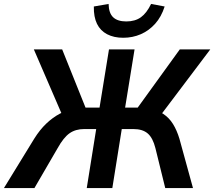

<svg xmlns="http://www.w3.org/2000/svg" viewBox="-47 -956 1089 976"><path d="M-27 0 127 -251Q155 -296 188 -327.5Q221 -359 258 -378.5Q295 -398 336 -403L271 -367L125 -705H269L395 -391L381 -409H459L507 -705H637L589 -409H670L640 -391L867 -705H1022L767 -367L713 -403Q753 -397 783 -377Q813 -357 832.5 -325.5Q852 -294 865 -251L934 0H793L743 -203Q730 -255 704 -277.5Q678 -300 631 -300H572L524 0H394L442 -300H381Q337 -300 306.5 -278.5Q276 -257 246 -203L128 0ZM579 -764Q532 -764 497.5 -782Q463 -800 446 -835Q429 -870 430 -923L505 -936Q506 -889 528.5 -868Q551 -847 595 -847Q640 -847 669.5 -868.5Q699 -890 721 -936L790 -923Q773 -870 741.5 -835Q710 -800 668.5 -782Q627 -764 579 -764Z"/></svg>

Font: Nunito Sans 7pt SemiCondensed
Style: Bold Italic
Weight: 700
Width: 4
Italic angle: -9°
Designer: Vernon Adams
Foundry: Vernon Adams
Version: Version 3.101;gftools[0.9.27]